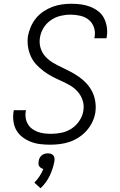

<svg xmlns="http://www.w3.org/2000/svg" viewBox="-20 -763 640 1023"><path d="M248 8Q222 8 195.5 5Q169 2 145.5 -7Q122 -16 101.5 -31Q81 -46 68.5 -67Q56 -88 52 -114Q48 -140 52 -167L54 -176H119Q119 -174 118 -172.5Q117 -171 117 -170Q114 -151 117 -133.5Q120 -116 129 -101Q138 -86 152 -76Q166 -66 182.5 -60Q199 -54 217 -52Q235 -50 253 -50Q281 -50 309 -56Q337 -62 361.5 -78Q386 -94 403 -119.5Q420 -145 424 -172Q429 -201 420.5 -227.5Q412 -254 394.5 -274Q377 -294 354 -307.5Q331 -321 306 -332Q281 -343 257.5 -355.5Q234 -368 212.5 -384Q191 -400 173 -419.5Q155 -439 144 -463.5Q133 -488 129 -515.5Q125 -543 129 -572Q134 -597 144.5 -621Q155 -645 172 -666Q189 -687 212.5 -702.5Q236 -718 260.5 -727Q285 -736 310.5 -739.5Q336 -743 361 -743Q387 -743 412.5 -739.5Q438 -736 461 -727Q484 -718 503.5 -703Q523 -688 534 -666.5Q545 -645 549 -620Q553 -595 549 -568L547 -559H482Q483 -561 483.5 -562.5Q484 -564 484 -566Q489 -592 480.5 -617Q472 -642 453 -657.5Q434 -673 408 -679Q382 -685 356 -685Q329 -685 302 -678.5Q275 -672 251 -655.5Q227 -639 212 -614.5Q197 -590 193 -563Q188 -535 196 -508Q204 -481 222 -461.5Q240 -442 263 -428.5Q286 -415 310.5 -403.5Q335 -392 358.5 -379.5Q382 -367 403.5 -351.5Q425 -336 443 -316Q461 -296 472.5 -272Q484 -248 488 -220Q492 -192 488 -164Q484 -138 472 -113Q460 -88 442 -67.5Q424 -47 400.5 -31.5Q377 -16 352 -7.5Q327 1 300.5 4.5Q274 8 248 8ZM196 240 163 210Q179 194 191 175.5Q203 157 211 137Q204 136 198.5 132Q193 128 189 122.5Q185 117 185 110Q185 103 186 96Q187 87 191 79Q195 71 202 65Q209 59 218 56.5Q227 54 235 54Q243 54 251 56.5Q259 59 264 65Q269 71 270 79Q271 87 270 96Q263 135 245 173Q227 211 196 240Z"/></svg>

Font: Iosevka Light Extended
Style: Italic
Weight: 300
Width: 7
Italic angle: -9°
Monospace: yes
Designer: Belleve Invis
Foundry: Belleve Invis
Version: Version 32.5.0; ttfautohint (v1.8.4)